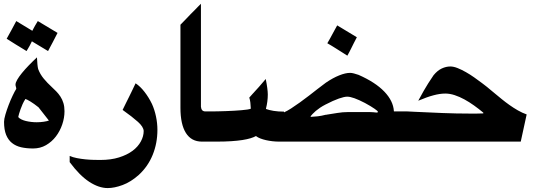

<svg xmlns="http://www.w3.org/2000/svg" viewBox="-20 -771 2828 997"><path d="M179.2 -214.8V-214.4Q156.7 -232.4 137.9 -243.9Q119.1 -255.4 111.3 -257.3V-255.9Q103.5 -244.1 97.4 -230.5Q91.3 -216.8 86.7 -203.9Q82 -190.9 79.1 -180.7Q76.2 -170.4 75.2 -165.5V-162.6Q80.6 -156.2 90.8 -151.1Q101.1 -146 114 -142.8Q127 -139.6 141.6 -137.9Q156.2 -136.2 170.9 -136.2Q189.5 -136.2 207.3 -138.9Q225.1 -141.6 233.9 -145ZM278.8 -600.1Q267.1 -577.1 254.4 -552.7Q241.7 -528.3 229.5 -505.9L146 -556.2V-557.1Q140.6 -544.9 134 -533.4Q127.4 -522 122.6 -513.7V-514.2Q121.6 -511.7 120.1 -509.5Q118.7 -507.3 117.7 -505.9Q115.2 -507.3 113 -508.8Q110.8 -510.3 108.4 -511.7Q85 -525.9 61.5 -540.3Q38.1 -554.7 14.6 -569.8Q27.3 -592.8 39.8 -615.5Q52.2 -638.2 64.5 -661.6L147.5 -611.3V-610.4Q150.9 -617.2 154.8 -624.5Q158.7 -631.8 162.6 -638.7Q166 -644 169.4 -650.1Q172.9 -656.2 176.3 -661.6ZM314.9 -193.4Q314.9 -159.2 303.2 -124.8Q291.5 -90.3 270.3 -62.5Q249 -34.7 219 -17.3Q189 0 151.9 0Q117.7 0 89.8 -6.3Q62 -12.7 42.2 -28.6Q22.5 -44.4 11.7 -71Q1 -97.7 1 -138.2Q1 -152.3 8.1 -176.3Q15.1 -200.2 24.9 -225.8Q34.7 -251.5 45.7 -274.4Q56.6 -297.4 64.5 -309.6Q64.5 -314 63.7 -316.4Q63 -318.8 62 -322.3Q60.5 -326.7 60.5 -331.5Q60.5 -341.8 69.6 -357.4Q78.6 -373 93.8 -391.6Q108.9 -410.2 129.2 -431.2Q149.4 -452.1 171.9 -473.1Q172.9 -453.6 174.3 -437.5Q175.8 -421.4 178.2 -412.6Q188 -385.7 207.3 -362.5Q226.6 -339.4 246.6 -321.3Q259.8 -309.1 272 -296.6Q284.2 -284.2 293.9 -269.3Q303.7 -254.4 309.3 -235.8Q314.9 -217.3 314.9 -193.4Z M797.4 -96.7Q797.4 -27.3 772.9 33Q748.5 93.3 700.7 137.2Q659.7 173.8 616.9 189.7Q574.2 205.6 539.1 205.6Q493.2 205.6 443.1 172.9Q393.1 140.1 341.8 70.8V38.6Q357.9 45.9 379.4 50Q400.9 54.2 422.9 56.4Q444.8 58.6 465.6 59.1Q486.3 59.6 501 59.6Q556.2 59.6 598.1 46.4Q640.1 33.2 668.5 12Q696.8 -9.3 711.4 -36.4Q726.1 -63.5 726.1 -90.8Q725.1 -112.3 696.3 -138.2Q667.5 -164.1 616.7 -200.2Q625.5 -218.3 634 -235.6Q642.6 -252.9 650.9 -269.5Q659.2 -286.6 667.5 -303.7Q675.8 -320.8 684.1 -338.4Q708 -322.8 730.2 -294.2Q752.4 -265.6 769 -231.4Q782.7 -201.2 790 -166.3Q797.4 -131.3 797.4 -96.7Z M1088.4 -35.6H1028.8Q973.6 -35.6 945.3 -80.6Q917 -125.5 917 -210.9V-642.6Q930.2 -656.2 943.6 -669.9Q957 -683.6 970.2 -697.8Q979.5 -707 988.8 -716.3Q998 -725.6 1006.8 -734.9Q1010.7 -738.8 1015.1 -743.2Q1019.5 -747.6 1023.4 -751.5V-216.8Q1024.4 -205.1 1030 -198.7Q1035.6 -192.4 1046.9 -192.4H1088.4Z M1833 -577.6Q1824.7 -562 1816.9 -546.4Q1809.1 -530.8 1801.8 -516.1Q1797.9 -507.8 1793 -499Q1788.1 -490.2 1783.7 -481.9Q1766.6 -493.2 1750.2 -503.2Q1733.9 -513.2 1717.3 -523.9Q1708.5 -529.3 1699 -535.2Q1689.5 -541 1679.7 -546.4Q1686.5 -558.1 1693.4 -570.3Q1700.2 -582.5 1706.1 -593.8Q1711.9 -604.5 1718.3 -616.2Q1724.6 -627.9 1731 -639.2ZM1901.9 -189Q1911.1 -189 1918.2 -188.2Q1925.3 -187.5 1930.2 -187Q1932.6 -186.5 1934.6 -186.5Q1936.5 -186.5 1937.5 -186.5Q1939.9 -186.5 1940.9 -187.3Q1941.9 -188 1941.9 -191.9Q1941.9 -194.3 1924.6 -206.5Q1907.2 -218.8 1875 -236.3Q1844.2 -252.4 1820.3 -261Q1796.4 -269.5 1782.2 -269Q1768.1 -269 1739.7 -259.3Q1711.4 -249.5 1669.9 -228Q1654.8 -220.2 1642.1 -211.7Q1629.4 -203.1 1619.9 -195.1Q1610.4 -187 1603.8 -179.9Q1597.2 -172.9 1593.3 -168V-164.1Q1608.9 -164.6 1629.4 -167Q1649.9 -169.4 1668 -174.3Q1668.9 -174.3 1671.9 -175.3V-174.8Q1672.4 -175.3 1673.1 -174.6Q1673.8 -173.8 1673.8 -172.9V-175.3Q1675.3 -175.8 1677 -175.8Q1678.7 -175.8 1680.7 -176.3Q1706.1 -180.2 1732.9 -184.6Q1759.8 -189 1785.2 -189ZM1454.6 -187.5Q1469.7 -193.8 1491.5 -207.8Q1513.2 -221.7 1537.1 -239Q1561 -256.3 1585 -274.7Q1608.9 -293 1627.9 -308.1Q1643.6 -319.8 1655.3 -328.9Q1667 -337.9 1672.4 -341.8Q1709 -366.7 1741.5 -379.6Q1773.9 -392.6 1797.9 -392.6Q1806.6 -392.6 1817.9 -389.6Q1829.1 -386.7 1841.8 -382.3Q1929.2 -343.8 1975.6 -295.4Q2022 -247.1 2025.4 -193.8V-192.4H2068.8V-35.6H1432.6H1430.2Q1412.6 -35.6 1395 -37.6Q1377.4 -39.6 1361.3 -43.2Q1345.2 -46.9 1331.5 -52.2Q1317.9 -57.6 1309.1 -64.5Q1297.4 -58.1 1280.5 -53Q1263.7 -47.9 1238.8 -43.9Q1213.9 -40 1180.2 -37.8Q1146.5 -35.6 1101.1 -35.6H1064.5V-192.4H1078.6Q1093.8 -192.4 1113.3 -192.9Q1132.8 -193.4 1153.8 -194.1Q1174.8 -194.8 1195.6 -196Q1216.3 -197.3 1233.6 -198.7Q1251 -200.2 1263.9 -202.1Q1276.9 -204.1 1282.2 -206.5V-209Q1281.7 -224.1 1280 -238.5Q1278.3 -252.9 1274.4 -264.2Q1278.3 -268.1 1282.2 -272.9Q1286.1 -277.8 1290 -281.7Q1308.1 -300.8 1325 -320.1Q1341.8 -339.4 1359.9 -360.8Q1365.2 -334.5 1367.9 -314Q1370.6 -293.5 1370.6 -280.3Q1370.6 -262.7 1368.2 -243.9Q1365.7 -225.1 1361.3 -208V-205.1Q1377 -199.2 1400.6 -195.3Q1424.3 -191.4 1454.6 -191.4Z M2684.1 -35.6H2046.9V-192.4H2095.7Q2105.5 -191.9 2115.5 -191.4Q2125.5 -190.9 2135.7 -190.4Q2205.1 -187 2277.6 -184.1Q2350.1 -181.2 2419.9 -181.2Q2438 -181.2 2455.3 -181.2Q2472.7 -181.2 2489.7 -182.1V-186Q2466.3 -205.6 2441.4 -223.4Q2416.5 -241.2 2391.4 -254.9Q2366.2 -268.6 2341.1 -276.9Q2315.9 -285.2 2292.5 -285.2Q2264.6 -285.2 2230.7 -276.1Q2196.8 -267.1 2151.9 -248Q2182.6 -305.2 2203.4 -337.9Q2224.1 -370.6 2231.4 -380.4Q2252 -405.3 2274.2 -415.5Q2296.4 -425.8 2318.4 -425.8Q2335.4 -425.8 2356.2 -417.5Q2377 -409.2 2398.9 -396.7Q2420.9 -384.3 2442.4 -369.1Q2463.9 -354 2481.9 -340.3Q2485.8 -337.4 2490.2 -334Q2494.6 -330.6 2498.5 -327.6Q2501.5 -325.7 2508.8 -319.6Q2516.1 -313.5 2524.4 -306.6Q2532.7 -299.8 2540 -293.7Q2547.4 -287.6 2549.8 -285.6Q2566.4 -272 2585.4 -256.3Q2604.5 -240.7 2625.5 -225.8Q2646.5 -210.9 2668.9 -198Q2691.4 -185.1 2714.8 -176.8Z"/></svg>

Font: XB Khoramshahr
Style: Bold
Weight: 700
Designer: Behnam
Foundry: Irmug
Version: Version 8.005 2009